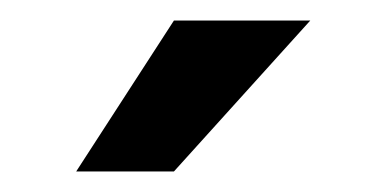

<svg xmlns="http://www.w3.org/2000/svg" viewBox="-20 -770 362 187"><path d="M149.4 -603 282.2 -750H149.4L54.2 -603Z"/></svg>

Font: Vazirmatn Medium
Style: Regular
Weight: 500
Designer: Saber Rastikerdar
Foundry: Saber Rastikerdar
Version: Version 33.003